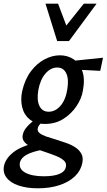

<svg xmlns="http://www.w3.org/2000/svg" viewBox="-79 -729 577 1038"><path d="M125 289Q66 289 21.5 274Q-23 259 -44 231Q-65 203 -57 166Q-48 127 -6.5 94Q35 61 128 39L148 81Q96 91 66 107Q36 123 29 148Q21 184 57 204Q93 224 158 224Q211 224 241.5 211.5Q272 199 277 174Q282 153 266.5 139Q251 125 225 114.5Q199 104 169 94Q144 86 120.5 77.5Q97 69 78 58.5Q59 48 49.5 33.5Q40 19 44 0Q48 -20 61.5 -37Q75 -54 93 -69Q111 -84 128 -95L159 -74Q154 -72 146.5 -66Q139 -60 133 -52.5Q127 -45 125 -35Q122 -20 135 -9.5Q148 1 171 9Q194 17 222 25Q250 34 278 43.5Q306 53 328 67.5Q350 82 361 102.5Q372 123 366 152Q357 195 324.5 225.5Q292 256 241 272.5Q190 289 125 289ZM164 -59Q112 -59 81.5 -83.5Q51 -108 41 -149Q31 -190 41 -237Q56 -301 88 -343.5Q120 -386 161.5 -408Q203 -430 245 -430Q287 -430 319.5 -408Q352 -386 366.5 -343.5Q381 -301 369 -238Q362 -196 334.5 -155Q307 -114 264 -86.5Q221 -59 164 -59ZM184 -125Q220 -125 248 -157Q276 -189 285 -247Q294 -302 279 -333Q264 -364 230 -364Q195 -364 166.5 -331Q138 -298 128 -241Q119 -186 134.5 -155.5Q150 -125 184 -125ZM463 -346 308 -354 305 -399 478 -417ZM230 -507 258 -564 374 -709H443L294 -507ZM230 -507 167 -709H235L289 -566L294 -507Z"/></svg>

Font: Ysabeau Office SemiBold
Style: Italic
Weight: 600
Italic angle: -12°
Designer: Christian Thalmann (Catharsis Fonts)
Version: Version 2.001;gftools[0.9.30]; featfreeze: tnum,lnum,ss02